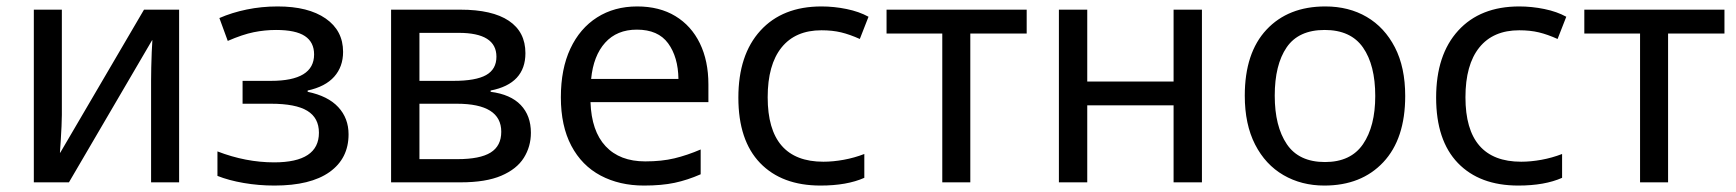

<svg xmlns="http://www.w3.org/2000/svg" viewBox="-20 -566 5388 596"><path d="M85 0V-536H172V-209Q172 -197 171 -174Q170 -151 168.5 -128.5Q167 -106 166 -92H167L427 -536H536V0H449V-316Q449 -332 449.5 -356.5Q450 -381 451 -404.5Q452 -428 453 -441H452L194 0Z M832 10Q783 10 736.5 2Q690 -6 655 -20V-96Q743 -62 831 -62Q970 -62 970 -154Q970 -200 934 -222Q898 -244 821 -244H733V-315H821Q955 -315 955 -397Q955 -435 926.5 -454Q898 -473 837 -473Q802 -473 767.5 -466Q733 -459 687 -439L661 -510Q700 -527 746 -536.5Q792 -546 842 -546Q937 -546 991 -508.5Q1045 -471 1045 -405Q1045 -359 1017.5 -328Q990 -297 935 -285V-281Q998 -268 1030 -233.5Q1062 -199 1062 -149Q1062 -74 1003 -32Q944 10 832 10Z M1194 0V-536H1409Q1508 -536 1559.5 -501.5Q1611 -467 1611 -401Q1611 -306 1503 -285V-281Q1565 -273 1596.5 -240Q1628 -207 1628 -154Q1628 -111 1606 -76Q1584 -41 1536 -20.5Q1488 0 1410 0ZM1282 -315H1388Q1457 -315 1489 -333Q1521 -351 1521 -390Q1521 -464 1404 -464H1282ZM1282 -72H1400Q1470 -72 1503 -92.5Q1536 -113 1536 -157Q1536 -244 1398 -244H1282Z M1979 10Q1903 10 1844.5 -21Q1786 -52 1753.5 -113.5Q1721 -175 1721 -264Q1721 -352 1750.5 -415Q1780 -478 1833.5 -512Q1887 -546 1958 -546Q2027 -546 2076.5 -516Q2126 -486 2152.5 -431.5Q2179 -377 2179 -304V-249H1813Q1816 -159 1860 -112Q1904 -65 1983 -65Q2034 -65 2073.5 -74.5Q2113 -84 2155 -102V-25Q2114 -7 2074 1.5Q2034 10 1979 10ZM1815 -321H2086Q2085 -389 2054 -431.5Q2023 -474 1957 -474Q1895 -474 1858.5 -433.5Q1822 -393 1815 -321Z M2527 10Q2407 10 2339.5 -60Q2272 -130 2272 -263Q2272 -396 2340.5 -471Q2409 -546 2530 -546Q2569 -546 2608 -538Q2647 -530 2676 -514L2649 -445Q2618 -459 2591 -465.5Q2564 -472 2530 -472Q2449 -472 2406 -418.5Q2363 -365 2363 -264Q2363 -64 2536 -64Q2566 -64 2599 -70Q2632 -76 2663 -88V-14Q2609 10 2527 10Z M2905 0V-462H2732V-536H3167V-462H2992V0Z M3267 0V-536H3355V-313H3623V-536H3711V0H3623V-239H3355V0Z M4091 10Q4020 10 3964 -22.5Q3908 -55 3876 -117.5Q3844 -180 3844 -269Q3844 -402 3911.5 -474Q3979 -546 4094 -546Q4167 -546 4222.5 -513.5Q4278 -481 4310 -419Q4342 -357 4342 -268Q4342 -135 4274 -62.5Q4206 10 4091 10ZM4093 -63Q4173 -63 4211 -118.5Q4249 -174 4249 -268Q4249 -364 4211 -418.5Q4173 -473 4092 -473Q4011 -473 3974 -419Q3937 -365 3937 -269Q3937 -174 3974.5 -118.5Q4012 -63 4093 -63Z M4693 10Q4573 10 4505.5 -60Q4438 -130 4438 -263Q4438 -396 4506.5 -471Q4575 -546 4696 -546Q4735 -546 4774 -538Q4813 -530 4842 -514L4815 -445Q4784 -459 4757 -465.5Q4730 -472 4696 -472Q4615 -472 4572 -418.5Q4529 -365 4529 -264Q4529 -64 4702 -64Q4732 -64 4765 -70Q4798 -76 4829 -88V-14Q4775 10 4693 10Z M5071 0V-462H4898V-536H5333V-462H5158V0Z"/></svg>

Font: Noto Sans Historical
Style: Regular
Weight: 400
Designer: Monotype Design Team
Foundry: Monotype Imaging Inc.
Version: Version 2.013; ttfautohint (v1.8.4.7-5d5b)